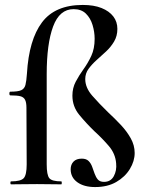

<svg xmlns="http://www.w3.org/2000/svg" viewBox="-20 -746 595 777"><path d="M365 11Q320 11 293 -8.5Q266 -28 266 -61Q266 -80 277.5 -92Q289 -104 311 -104Q329 -104 338.5 -94.5Q348 -85 353 -71Q358 -57 363 -43Q368 -29 376 -19.5Q384 -10 401 -10Q428 -10 440.5 -33Q453 -56 450 -85Q447 -124 420.5 -155Q394 -186 362 -215Q329 -247 301 -281Q273 -315 273 -359Q273 -390 286.5 -415.5Q300 -441 318 -466Q336 -491 349.5 -520Q363 -549 363 -589Q363 -617 354.5 -645Q346 -673 327.5 -691Q309 -709 278 -709Q221 -709 195 -639Q169 -569 169 -446V-81Q169 -38 179.5 -25Q190 -12 228 -12Q230 -12 230 -6Q230 0 228 0Q202 0 178.5 -0.5Q155 -1 130 -1Q101 -1 73.5 -0.5Q46 0 25 0Q22 0 22 -6Q22 -12 25 -12Q64 -12 76 -25Q88 -38 88 -81L87 -310Q87 -331 81.5 -342Q76 -353 62.5 -356.5Q49 -360 22 -360Q18 -360 18 -367.5Q18 -375 22 -375Q53 -375 66 -381Q79 -387 83 -402.5Q87 -418 89 -448Q97 -585 150 -655.5Q203 -726 315 -726Q360 -726 391 -713.5Q422 -701 438.5 -679.5Q455 -658 455 -629Q455 -600 441.5 -577.5Q428 -555 409 -537.5Q390 -520 371 -503Q352 -486 338.5 -467.5Q325 -449 325 -426Q325 -391 353.5 -358.5Q382 -326 417 -292Q444 -267 468.5 -241Q493 -215 509 -186.5Q525 -158 525 -127Q525 -94 505.5 -62Q486 -30 450.5 -9.5Q415 11 365 11Z"/></svg>

Font: Cormorant Garamond Light SemiBold
Style: Regular
Weight: 600
Version: Version 4.001